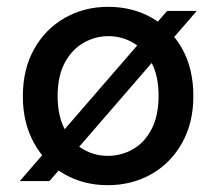

<svg xmlns="http://www.w3.org/2000/svg" viewBox="-20 -531 634 563"><path d="M38 0 470 -499H557L125 0ZM296 12Q225 12 168.5 -20.5Q112 -53 79.5 -112Q47 -171 47 -249Q47 -328 80 -387Q113 -446 170 -478.5Q227 -511 297 -511Q369 -511 425.5 -478.5Q482 -446 514.5 -387.5Q547 -329 547 -249Q547 -171 514 -112Q481 -53 424 -20.5Q367 12 296 12ZM296 -74Q336 -74 370 -93.5Q404 -113 424.5 -152.5Q445 -192 445 -250Q445 -308 424.5 -347Q404 -386 370.5 -405.5Q337 -425 298 -425Q259 -425 225 -405.5Q191 -386 170 -347Q149 -308 149 -249Q149 -192 169.5 -152.5Q190 -113 223.5 -93.5Q257 -74 296 -74Z"/></svg>

Font: DM Sans 20pt Medium
Style: Regular
Weight: 500
Version: Version 4.004;gftools[0.9.30]